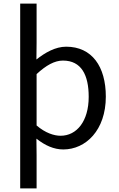

<svg xmlns="http://www.w3.org/2000/svg" viewBox="-20 -816 660 1065"><path d="M92 229H183V45L182 -47C230 -9 279 13 331 13C456 13 567 -94 567 -280C567 -447 490 -557 347 -557C287 -557 230 -524 182 -486L183 -579V-796H92ZM316 -63C280 -63 232 -78 183 -120V-405C236 -454 283 -480 329 -480C432 -480 472 -399 472 -279C472 -144 406 -63 316 -63Z"/></svg>

Font: Noto Sans CJK TC Regular
Style: Regular
Weight: 400
Designer: Ryoko NISHIZUKA (kana & ideographs); Paul D. Hunt (Latin, Greek & Cyrillic); Wenlong ZHANG (bopomofo); Sandoll Communica
Foundry: Adobe Systems Incorporated
Version: Version 1.001;PS 1.001;hotconv 1.0.78;makeotf.lib2.5.61930